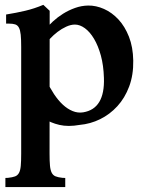

<svg xmlns="http://www.w3.org/2000/svg" viewBox="-20 -506 582 783"><path d="M182.1 120.1Q182.1 150.9 183.8 169.4Q185.5 188 190.9 198.5Q196.3 209 206.5 213.1Q216.8 217.3 234.4 219.2L246.1 219.7V256.8H2V219.7L13.2 219.2Q30.8 217.3 41.3 213.4Q51.8 209.5 57.4 199.2Q63 189 64.7 170.4Q66.4 151.9 66.4 120.6V-314.9Q66.4 -345.7 64.5 -364.5Q62.5 -383.3 57.1 -393.3Q51.8 -403.3 42 -406.5Q32.2 -409.7 16.6 -409.7H4.9V-446.8Q46.9 -453.6 83.3 -462.2Q119.6 -470.7 156.7 -486.3L182.6 -461.9ZM339.4 -483.4Q371.6 -483.9 404.1 -469.5Q436.5 -455.1 462.9 -426.8Q489.3 -398.4 505.9 -356.2Q522.5 -314 523.4 -258.8Q524.4 -200.2 506.8 -153.3Q489.3 -106.4 458.7 -73Q428.2 -39.6 388.4 -20Q348.6 -0.5 304.7 3.4Q258.3 11.7 222.4 3.4Q186.5 -4.9 158.7 -23.4L169.9 -176.8Q183.6 -147.5 200.4 -122.1Q217.3 -96.7 236.3 -79.1Q255.4 -61.5 276.4 -53Q297.4 -44.4 319.3 -47.9Q408.2 -62.5 403.8 -188.5Q402.3 -239.3 391.4 -279.3Q380.4 -319.3 363.5 -347.7Q346.7 -376 326.2 -390.9Q305.7 -405.8 285.6 -405.8Q268.6 -405.8 250 -397.2Q231.4 -388.7 214.8 -376Q198.2 -363.3 184.8 -348.9Q171.4 -334.5 164.1 -322.8V-384.3Q177.2 -401.4 196 -418.7Q214.8 -436 237.5 -450.2Q260.3 -464.4 286.1 -473.6Q312 -482.9 339.4 -483.4Z"/></svg>

Font: Varendra
Style: Regular
Weight: 700
Designer: Jacob Thomas
Foundry: Bangla Type Foundry
Version: Version 1.008